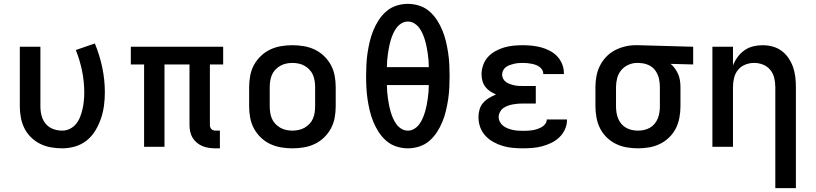

<svg xmlns="http://www.w3.org/2000/svg" viewBox="-20 -763 4240 998"><path d="M304 8Q275 8 245.5 3Q216 -2 189.5 -15Q163 -28 141.5 -49Q120 -70 107 -96Q94 -122 88.5 -151.5Q83 -181 83 -210V-520H190V-210Q190 -194 192.5 -178Q195 -162 201 -147Q207 -132 217.5 -119.5Q228 -107 242 -99Q256 -91 272 -87.5Q288 -84 304 -84Q325 -84 344.5 -94Q364 -104 377 -121Q390 -138 397.5 -158Q405 -178 409.5 -198.5Q414 -219 416 -240Q418 -261 418 -283Q418 -339 406.5 -395Q395 -451 374 -503L473 -537Q498 -477 511.5 -412.5Q525 -348 525 -283Q525 -248 520.5 -214Q516 -180 505 -147.5Q494 -115 476 -85Q458 -55 431.5 -33.5Q405 -12 371.5 -2Q338 8 304 8Z M1123 8H1100Q1083 8 1065.5 5.5Q1048 3 1032.5 -3.5Q1017 -10 1003.5 -21Q990 -32 981 -47Q972 -62 968.5 -79Q965 -96 965 -113V-428H835V0H729V-428H660V-520H1140V-428H1071V-113Q1071 -107 1073 -101.5Q1075 -96 1079 -92Q1083 -88 1088.5 -86Q1094 -84 1100 -84H1123Z M1500 8Q1470 8 1440.5 3Q1411 -2 1384.5 -14.5Q1358 -27 1336 -48Q1314 -69 1300 -95Q1286 -121 1280.5 -150.5Q1275 -180 1275 -210V-310Q1275 -340 1280.5 -369.5Q1286 -399 1300 -425Q1314 -451 1336 -472Q1358 -493 1384.5 -505.5Q1411 -518 1440.5 -523Q1470 -528 1500 -528Q1530 -528 1559.5 -523Q1589 -518 1615.5 -505.5Q1642 -493 1664 -472Q1686 -451 1700 -425Q1714 -399 1719.5 -369.5Q1725 -340 1725 -310V-210Q1725 -180 1719.5 -150.5Q1714 -121 1700 -95Q1686 -69 1664 -48Q1642 -27 1615.5 -14.5Q1589 -2 1559.5 3Q1530 8 1500 8ZM1500 -84Q1516 -84 1532.5 -87.5Q1549 -91 1563 -99Q1577 -107 1588.5 -119Q1600 -131 1606.5 -146Q1613 -161 1615.5 -177.5Q1618 -194 1618 -210V-310Q1618 -326 1615.5 -342.5Q1613 -359 1606.5 -374Q1600 -389 1588.5 -401Q1577 -413 1563 -421Q1549 -429 1532.5 -432.5Q1516 -436 1500 -436Q1484 -436 1467.5 -432.5Q1451 -429 1437 -421Q1423 -413 1411.5 -401Q1400 -389 1393.5 -374Q1387 -359 1384.5 -342.5Q1382 -326 1382 -310V-210Q1382 -194 1384.5 -177.5Q1387 -161 1393.5 -146Q1400 -131 1411.5 -119Q1423 -107 1437 -99Q1451 -91 1467.5 -87.5Q1484 -84 1500 -84Z M2100 8Q2070 8 2040.5 -1.5Q2011 -11 1988 -31Q1965 -51 1948.5 -76.5Q1932 -102 1920.5 -130Q1909 -158 1902 -187.5Q1895 -217 1890.5 -247Q1886 -277 1884.5 -307Q1883 -337 1883 -368Q1883 -398 1884.5 -428Q1886 -458 1890.5 -488Q1895 -518 1902 -547.5Q1909 -577 1920.5 -605Q1932 -633 1948.5 -658.5Q1965 -684 1988 -704Q2011 -724 2040.5 -733.5Q2070 -743 2100 -743Q2130 -743 2159.5 -733.5Q2189 -724 2212 -704Q2235 -684 2251.5 -658.5Q2268 -633 2279.5 -605Q2291 -577 2298 -547.5Q2305 -518 2309.5 -488Q2314 -458 2315.5 -428Q2317 -398 2317 -368Q2317 -337 2315.5 -307Q2314 -277 2309.5 -247Q2305 -217 2298 -187.5Q2291 -158 2279.5 -130Q2268 -102 2251.5 -76.5Q2235 -51 2212 -31Q2189 -11 2159.5 -1.5Q2130 8 2100 8ZM2209 -414Q2209 -431 2207.5 -449Q2206 -467 2203.5 -484.5Q2201 -502 2197.5 -519.5Q2194 -537 2189 -554Q2184 -571 2177 -587Q2170 -603 2159.5 -617.5Q2149 -632 2133.5 -641.5Q2118 -651 2100 -651Q2082 -651 2066.5 -641.5Q2051 -632 2040.5 -617.5Q2030 -603 2023 -587Q2016 -571 2011 -554Q2006 -537 2002.5 -519.5Q1999 -502 1996.5 -484.5Q1994 -467 1992.5 -449Q1991 -431 1991 -414ZM2100 -84Q2118 -84 2133.5 -93.5Q2149 -103 2159.5 -117.5Q2170 -132 2177 -148Q2184 -164 2189 -181Q2194 -198 2197.5 -215.5Q2201 -233 2203.5 -250.5Q2206 -268 2207.5 -286Q2209 -304 2209 -321H1991Q1991 -304 1992.5 -286Q1994 -268 1996.5 -250.5Q1999 -233 2002.5 -215.5Q2006 -198 2011 -181Q2016 -164 2023 -148Q2030 -132 2040.5 -117.5Q2051 -103 2066.5 -93.5Q2082 -84 2100 -84Z M2697 8Q2671 8 2644.5 5.5Q2618 3 2593 -4.5Q2568 -12 2544.5 -25Q2521 -38 2503 -57.5Q2485 -77 2476 -102Q2467 -127 2467 -154Q2467 -174 2472.5 -193.5Q2478 -213 2491 -228Q2504 -243 2521.5 -253.5Q2539 -264 2558 -272Q2542 -279 2527.5 -288.5Q2513 -298 2502.5 -312Q2492 -326 2487.5 -343Q2483 -360 2483 -377Q2483 -401 2491.5 -425Q2500 -449 2516.5 -467Q2533 -485 2554.5 -497Q2576 -509 2599.5 -516Q2623 -523 2647.5 -525.5Q2672 -528 2697 -528Q2721 -528 2745 -525.5Q2769 -523 2792 -517Q2815 -511 2837 -499.5Q2859 -488 2875.5 -471Q2892 -454 2901.5 -431Q2911 -408 2911 -384V-378H2804V-380Q2804 -391 2798 -400.5Q2792 -410 2782.5 -416.5Q2773 -423 2762.5 -426.5Q2752 -430 2741 -432Q2730 -434 2719 -435Q2708 -436 2697 -436Q2686 -436 2674.5 -435Q2663 -434 2652 -431.5Q2641 -429 2630 -425Q2619 -421 2610 -414.5Q2601 -408 2595.5 -397.5Q2590 -387 2590 -375Q2590 -364 2595.5 -353.5Q2601 -343 2610.5 -336.5Q2620 -330 2631 -326Q2642 -322 2653.5 -319.5Q2665 -317 2676.5 -316.5Q2688 -316 2700 -316H2765V-225H2700Q2686 -225 2672.5 -224Q2659 -223 2646 -220.5Q2633 -218 2620 -213.5Q2607 -209 2596 -201Q2585 -193 2578.5 -180.5Q2572 -168 2572 -155Q2572 -142 2578.5 -129.5Q2585 -117 2595.5 -109Q2606 -101 2618.5 -96Q2631 -91 2644 -88Q2657 -85 2670.5 -84Q2684 -83 2697 -83Q2710 -83 2722.5 -83.5Q2735 -84 2747.5 -86Q2760 -88 2772 -92Q2784 -96 2795 -102Q2806 -108 2814 -118.5Q2822 -129 2822 -142H2927V-138Q2927 -113 2916 -89.5Q2905 -66 2886.5 -48.5Q2868 -31 2845 -20Q2822 -9 2797.5 -2.5Q2773 4 2747.5 6Q2722 8 2697 8Z M3296 8Q3267 8 3237.5 3Q3208 -2 3181.5 -15Q3155 -28 3133.5 -49Q3112 -70 3099 -96Q3086 -122 3080.5 -151.5Q3075 -181 3075 -210V-310Q3075 -338 3080 -366Q3085 -394 3097.5 -419.5Q3110 -445 3129.5 -466Q3149 -487 3174 -500.5Q3199 -514 3227 -521Q3255 -528 3283 -528H3300L3583 -520V-428L3466 -431Q3479 -420 3489 -406Q3499 -392 3505.5 -376.5Q3512 -361 3514.5 -344Q3517 -327 3517 -310V-210Q3517 -181 3511.5 -151.5Q3506 -122 3493 -96Q3480 -70 3458.5 -49Q3437 -28 3410.5 -15Q3384 -2 3354.5 3Q3325 8 3296 8ZM3296 -84Q3312 -84 3328 -87.5Q3344 -91 3358 -99Q3372 -107 3382.5 -119.5Q3393 -132 3399 -147Q3405 -162 3407.5 -178Q3410 -194 3410 -210V-310Q3410 -333 3405 -355Q3400 -377 3387 -395.5Q3374 -414 3353 -424Q3332 -434 3309 -435L3300 -436H3292Q3268 -436 3246 -426Q3224 -416 3209 -398Q3194 -380 3188 -357Q3182 -334 3182 -310V-210Q3182 -194 3184.5 -178Q3187 -162 3193 -147Q3199 -132 3209.5 -119.5Q3220 -107 3234 -99Q3248 -91 3264 -87.5Q3280 -84 3296 -84Z M4010 215V-310Q4010 -334 4004.5 -357.5Q3999 -381 3984 -399.5Q3969 -418 3946.5 -427Q3924 -436 3900 -436Q3876 -436 3853.5 -427Q3831 -418 3816 -399.5Q3801 -381 3795.5 -357.5Q3790 -334 3790 -310V0H3683V-520H3790V-423Q3799 -446 3814 -466.5Q3829 -487 3849.5 -501.5Q3870 -516 3894.5 -522Q3919 -528 3944 -528Q3971 -528 3996.5 -521Q4022 -514 4043 -498.5Q4064 -483 4079 -460.5Q4094 -438 4102.5 -413.5Q4111 -389 4114 -362.5Q4117 -336 4117 -310V215Z"/></svg>

Font: Iosevka Semibold Extended
Style: Regular
Weight: 600
Width: 7
Monospace: yes
Designer: Belleve Invis
Foundry: Belleve Invis
Version: Version 32.5.0; ttfautohint (v1.8.4)